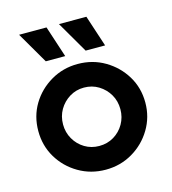

<svg xmlns="http://www.w3.org/2000/svg" viewBox="-96 -683 695 775"><g transform="rotate(-15 251.5 -295.5)"><path d="M252.1 12.5Q190.3 12.5 139.2 -17.4Q88.2 -47.2 58.3 -97.2Q28.5 -147.2 28.5 -208.3Q28.5 -270.1 58.3 -319.8Q88.2 -369.4 139.2 -399.3Q190.3 -429.2 251.4 -429.2Q313.9 -429.2 364.6 -399.3Q415.3 -369.4 445.5 -319.8Q475.7 -270.1 475.7 -208.3Q475.7 -147.9 445.5 -97.6Q415.3 -47.2 364.6 -17.4Q313.9 12.5 252.1 12.5ZM251.4 -86.8Q285.4 -86.8 312.5 -103.1Q339.6 -119.4 355.6 -147.2Q371.5 -175 371.5 -208.3Q371.5 -242.4 355.6 -269.8Q339.6 -297.2 312.5 -313.9Q285.4 -330.6 251.4 -330.6Q218.1 -330.6 191 -313.9Q163.9 -297.2 147.9 -269.8Q131.9 -242.4 131.9 -208.3Q131.9 -175 147.9 -147.2Q163.9 -119.4 191 -103.1Q218.1 -86.8 251.4 -86.8ZM297.2 -472.9 220.8 -604.2H335.4L378.5 -472.9ZM130.6 -472.9 54.2 -604.2H168.8L211.8 -472.9Z"/></g></svg>

Font: Afacad SemiBold
Style: Regular
Weight: 600
Designer: Kristian Moeller
Foundry: Dicotype
Version: Version 1.000